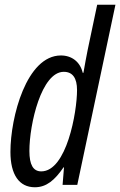

<svg xmlns="http://www.w3.org/2000/svg" viewBox="-20 -780 507 810"><path d="M127 10C176 10 211 -20 248 -74H250L244 0H306L467 -760H390L350 -570C344 -541 338 -507 332 -473H329C318 -519 283 -546 237 -546C92 -546 24 -286 24 -139C24 -43 61 10 127 10ZM154 -57C120 -57 104 -85 104 -143C104 -257 155 -477 249 -477C287 -477 305 -450 305 -400C305 -307 261 -57 154 -57Z"/></svg>

Font: Noto Sans ExtraCondensed
Style: Italic
Weight: 400
Width: 2
Italic angle: -12°
Designer: Monotype Design Team
Foundry: Monotype Imaging Inc.
Version: Version 2.013